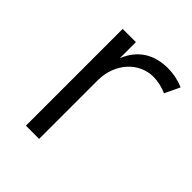

<svg xmlns="http://www.w3.org/2000/svg" viewBox="-145 -567 653 653"><g transform="rotate(45 182.0 -240.0)"><path d="M147.7 0V-281.4Q147.7 -314.1 158.2 -340.5Q168.6 -366.8 185.9 -385.5Q203.2 -404.1 225.9 -414.3Q248.6 -424.5 273.6 -424.5Q289.5 -424.5 306.8 -420.5Q324.1 -416.4 338.2 -410L364.1 -464.1Q348.2 -471.4 328 -475.7Q307.7 -480 285.9 -480Q262.7 -480 241.8 -474.5Q220.9 -469.1 203.2 -458Q185.5 -446.8 171.4 -429.5Q157.3 -412.3 147.7 -388.2V-465.5H84.1V0Z"/></g></svg>

Font: Spartan MB
Style: Regular
Weight: 212
Designer: Matt Bailey, Mirko Velimirovic
Foundry: Matt Bailey
Version: Version 1.005